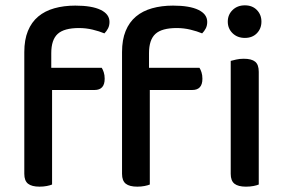

<svg xmlns="http://www.w3.org/2000/svg" viewBox="-20 -693 1063 719"><path d="M172 -439H361Q365 -433 368.5 -422.5Q372 -412 372 -398Q372 -356 334 -356H175V-2Q168 1 155.5 3.5Q143 6 128 6Q99 6 85 -5Q71 -16 71 -42V-498Q71 -544 84.5 -577Q98 -610 123 -631Q148 -652 183.5 -662Q219 -672 262 -672Q324 -672 357 -656Q390 -640 390 -611Q390 -597 384.5 -586.5Q379 -576 371 -568Q352 -576 327 -582Q302 -588 276 -588Q220 -588 196 -566Q172 -544 172 -494ZM538 -439H727Q731 -433 734.5 -422.5Q738 -412 738 -398Q738 -356 700 -356H541V-2Q534 1 521.5 3.5Q509 6 494 6Q465 6 451 -5Q437 -16 437 -42V-498Q437 -544 450.5 -577Q464 -610 489 -631Q514 -652 549.5 -662Q585 -672 628 -672Q690 -672 723 -656Q756 -640 756 -611Q756 -597 750.5 -586.5Q745 -576 737 -568Q718 -576 693 -582Q668 -588 642 -588Q586 -588 562 -566Q538 -544 538 -494ZM949 -2Q942 1 929.5 3.5Q917 6 901 6Q872 6 858 -5Q844 -16 844 -42V-465Q852 -467 864.5 -470Q877 -473 893 -473Q922 -473 935.5 -462Q949 -451 949 -424ZM833 -612Q833 -638 851 -655.5Q869 -673 897 -673Q925 -673 942 -655.5Q959 -638 959 -612Q959 -586 942 -568.5Q925 -551 897 -551Q869 -551 851 -568.5Q833 -586 833 -612Z"/></svg>

Font: Baloo Bhaina 2 Medium
Style: Regular
Weight: 500
Designer: Yesha Goshar, Manish Minz, Shuchita Grover and Ek Type
Foundry: Ek Type
Version: Version 1.640;hotconv 1.0.111;makeotfexe 2.5.65597; ttfautoh